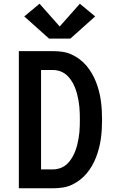

<svg xmlns="http://www.w3.org/2000/svg" viewBox="-20 -1009 640 1029"><path d="M81 0V-735H263Q288 -735 313.5 -731.5Q339 -728 362.5 -717.5Q386 -707 406.5 -691.5Q427 -676 443.5 -656.5Q460 -637 473 -614.5Q486 -592 495 -568.5Q504 -545 510.5 -520Q517 -495 520.5 -469.5Q524 -444 525.5 -418.5Q527 -393 527 -368Q527 -342 525.5 -316.5Q524 -291 520.5 -265.5Q517 -240 510.5 -215Q504 -190 495 -166.5Q486 -143 473 -120.5Q460 -98 443.5 -78.5Q427 -59 406.5 -43.5Q386 -28 362.5 -17.5Q339 -7 313.5 -3.5Q288 0 263 0ZM200 -101H263Q279 -101 295.5 -105.5Q312 -110 326 -119.5Q340 -129 351 -142.5Q362 -156 370 -170.5Q378 -185 384 -201Q390 -217 394 -233.5Q398 -250 401 -266.5Q404 -283 405.5 -300Q407 -317 407.5 -334Q408 -351 408 -367Q408 -384 407.5 -401Q407 -418 405.5 -435Q404 -452 401 -468.5Q398 -485 394 -501.5Q390 -518 384 -534Q378 -550 370 -564.5Q362 -579 351 -592.5Q340 -606 326 -615.5Q312 -625 295.5 -629.5Q279 -634 263 -634H200ZM243 -802 110 -921 192 -989 300 -867 408 -989 490 -921 357 -802Z"/></svg>

Font: Zed Sans Extended
Style: Bold
Weight: 700
Width: 7
Designer: Belleve Invis
Foundry: Belleve Invis
Version: Version 1.0.0; ttfautohint (v1.8.4)